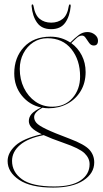

<svg xmlns="http://www.w3.org/2000/svg" viewBox="-20 -602 464 869"><path d="M295.5 26Q363 51.5 384.8 75.8Q406.5 100 406.5 133Q406.5 182.5 357.5 214.8Q308.5 247 220.5 247Q118.5 247 66.5 212Q14.5 177 14.5 127Q14.5 89.5 49.8 57Q85 24.5 169 5.5Q135 -11 122.8 -24.8Q110.5 -38.5 110.5 -54Q110.5 -71.5 122.5 -85.8Q134.5 -100 166 -115.5Q113 -127 78.8 -169.2Q44.5 -211.5 44.5 -270Q44.5 -341.5 88.2 -388.8Q132 -436 208.5 -436Q258.5 -436 298 -409.5L298.5 -410Q319 -430.5 336.8 -443.8Q354.5 -457 375.5 -457Q394.5 -457 409 -445.5Q423.5 -434 423.5 -418Q423.5 -396 404.5 -396Q392 -396 383.8 -407.2Q375.5 -418.5 368.2 -429.8Q361 -441 351.5 -441Q339.5 -441 327.8 -430.8Q316 -420.5 302.5 -407Q332.5 -385.5 350 -351.5Q367.5 -317.5 367.5 -276Q367.5 -227 345.2 -190Q323 -153 285 -132.5Q247 -112 200.5 -112Q186 -112 172 -114.5Q155 -105.5 144.8 -94.8Q134.5 -84 134.5 -72Q134.5 -58 144.8 -46Q155 -34 189.2 -17.5Q223.5 -1 295.5 26ZM194.5 -429Q159 -429 130.8 -410.5Q102.5 -392 86 -360.5Q69.5 -329 69.5 -290Q69.5 -243 88.2 -204.2Q107 -165.5 140.2 -142.2Q173.5 -119 216.5 -119Q273 -119 307.8 -158Q342.5 -197 342.5 -256Q342.5 -330.5 303 -379.8Q263.5 -429 194.5 -429ZM34.5 126Q34.5 177 79.8 209.5Q125 242 225.5 242Q305 242 345.2 214.2Q385.5 186.5 385.5 141Q385.5 114 362.8 91.8Q340 69.5 268.5 45Q211 25 177.5 9.5Q106 23.5 70.2 54.5Q34.5 85.5 34.5 126ZM211.5 -499.5Q242.5 -499.5 263.8 -516.5Q285 -533.5 291.5 -575.5Q292.5 -582 296.5 -582Q300.5 -582 300 -574.5Q296 -528.5 275.2 -499.2Q254.5 -470 211.5 -470Q169 -470 148 -499.2Q127 -528.5 123 -574.5Q122.5 -582 126.5 -582Q130.5 -582 131.5 -575.5Q138.5 -533.5 159.8 -516.5Q181 -499.5 211.5 -499.5Z"/></svg>

Font: Fraunces 144pt S000 Thin
Style: Regular
Weight: 100
Version: Version 1.000; ttfautohint (v1.8.3)